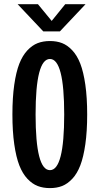

<svg xmlns="http://www.w3.org/2000/svg" viewBox="-20 -906 490 936"><path d="M397 -885.5 272 -753H191L66 -885.5H165L232 -804L298 -885.5ZM282.8 0.8Q256.5 11 223.5 11Q190.5 11 163.8 0.8Q137 -9.5 113.5 -34.5Q90 -59.5 74.2 -99.8Q58.5 -140 49.5 -202.8Q40.5 -265.5 40.5 -348Q40.5 -430.5 49.5 -493Q58.5 -555.5 74.2 -595.5Q90 -635.5 113.5 -660.5Q137 -685.5 163.8 -695.8Q190.5 -706 223.5 -706Q256.5 -706 282.8 -695.8Q309 -685.5 332.5 -660.5Q356 -635.5 371.5 -595.5Q387 -555.5 396 -493Q405 -430.5 405 -348Q405 -265.5 396 -202.8Q387 -140 371.5 -99.8Q356 -59.5 332.5 -34.5Q309 -9.5 282.8 0.8ZM223.5 -76.5Q293 -76.5 293 -348Q293 -618.5 223.5 -618.5Q153.5 -618.5 153.5 -348Q153.5 -76.5 223.5 -76.5Z"/></svg>

Font: League Mono Condensed Medium
Style: Regular
Weight: 500
Width: 1
Designer: Tyler Finck
Foundry: The League of Moveable Type / Tyler Finck
Version: Version 2.210